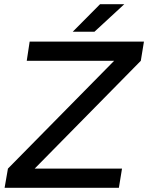

<svg xmlns="http://www.w3.org/2000/svg" viewBox="-20 -899 709 919"><path d="M18 -92 549 -631 654 -608 146 -92ZM2 0 18 -92H564L549 0ZM108 -608 122 -700H669L654 -608ZM328 -747 459 -879H575L432 -747Z"/></svg>

Font: Figtree Light Medium
Style: Italic
Weight: 500
Italic angle: -9.5°
Version: Version 2.000